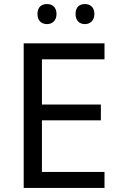

<svg xmlns="http://www.w3.org/2000/svg" viewBox="-20 -928 596 948"><path d="M165 -859C165 -825 186 -809 212 -809C237 -809 259 -825 259 -859C259 -894 237 -908 212 -908C186 -908 165 -894 165 -859ZM353 -859C353 -825 374 -809 399 -809C424 -809 446 -825 446 -859C446 -894 424 -908 399 -908C374 -908 353 -894 353 -859ZM496 0V-79H187V-334H478V-412H187V-635H496V-714H97V0Z"/></svg>

Font: Noto Sans Miao
Style: Regular
Weight: 400
Designer: Monotype Design Team
Foundry: Monotype Imaging Inc.
Version: Version 2.003